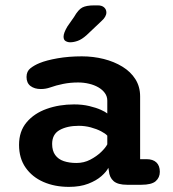

<svg xmlns="http://www.w3.org/2000/svg" viewBox="-20 -702 659 731"><path d="M464 1.5Q428.5 1.5 412.5 -12.5Q396.5 -26.5 394.5 -51.5L392.5 -63Q385.5 -48.5 366.2 -31.5Q347 -14.5 316 -2.5Q285 9.5 242.5 9.5Q188.5 9.5 145.5 -9.2Q102.5 -28 77.5 -63.8Q52.5 -99.5 52.5 -150.5Q52.5 -202 81.2 -236.2Q110 -270.5 157.8 -287.5Q205.5 -304.5 262 -304.5Q294 -304.5 320 -298.2Q346 -292 363.8 -284Q381.5 -276 388.5 -270V-319Q388.5 -335 379.2 -347.8Q370 -360.5 354.5 -369.5Q339 -378.5 319 -383.2Q299 -388 277.5 -388Q247.5 -388 220.2 -382.5Q193 -377 172.5 -369.5Q162.5 -366 153.5 -364.5Q144.5 -363 135.5 -363Q111.5 -363 96.2 -374.5Q81 -386 81 -409Q81 -430.5 96 -442.2Q111 -454 131 -462Q156.5 -472.5 199 -480Q241.5 -487.5 291.5 -487.5Q335 -487.5 374.8 -477.5Q414.5 -467.5 446 -448.2Q477.5 -429 495.5 -400.5Q513.5 -372 513.5 -335V-96H537.5Q562.5 -96 575.5 -83.5Q588.5 -71 588.5 -48Q588.5 -26 572.8 -12.2Q557 1.5 518 1.5ZM388.5 -185.5Q381.5 -193.5 364.8 -202.2Q348 -211 325.8 -217Q303.5 -223 280 -223Q236 -223 207.2 -207Q178.5 -191 178.5 -154Q178.5 -128 190.2 -111.8Q202 -95.5 223 -88.5Q244 -81.5 271 -81.5Q299.5 -81.5 323.5 -94Q347.5 -106.5 364.8 -123Q382 -139.5 388.5 -152.5ZM247 -541Q238 -541 230 -545.5Q222 -550 222 -562.5Q222 -576.5 236.5 -601L262 -637.5Q278 -665.5 293.5 -673.5Q309 -681.5 338 -681.5H352.5Q368 -681.5 376.5 -673.8Q385 -666 385 -654.5Q385 -638 365.5 -621L309.5 -568Q291.5 -552 276 -546.5Q260.5 -541 247 -541Z"/></svg>

Font: Sono Monospace SemiBold
Style: Regular
Weight: 600
Designer: Tyler Finck
Foundry: Tyler Finck
Version: Version 2.112